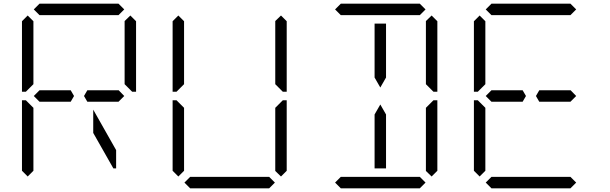

<svg xmlns="http://www.w3.org/2000/svg" viewBox="-20 -1020 3304 1040"><path d="M163 -969 194 -1000H622L653 -969L622 -938H620H439H377H196H194ZM207 -469H194L163 -500L194 -531H207H331H355H363L381 -500L363 -469H355H331ZM485 -300V-426L609 -207V-108H594ZM686 -936 717 -905V-523H696L655 -564V-906ZM130 -64 99 -95V-477H120L130 -467L161 -436V-125V-108V-95ZM130 -533 120 -523H99V-905L130 -936L161 -905V-892V-564ZM609 -531H623L653 -500L622 -469H609H485H461H453L435 -500L453 -531H461H485Z M1469 -31 1438 0H1010L979 -31L1010 -62H1012H1193H1255H1436H1438ZM1471 -436 1512 -477H1533V-95L1502 -64L1471 -94ZM1502 -936 1533 -905V-523H1512L1471 -564V-906ZM946 -64 915 -95V-477H936L946 -467L977 -436V-125V-108V-95ZM946 -533 936 -523H915V-905L946 -936L977 -905V-892V-564Z M1795 -969 1826 -1000H2254L2285 -969L2254 -938H2252H2071H2009H1828H1826ZM2071 -382V-108H2009V-382V-400L2040 -454L2071 -400ZM2009 -892H2071V-618V-600L2040 -546L2009 -600V-618ZM2285 -31 2254 0H1826L1795 -31L1826 -62H1828H2009H2071H2252H2254ZM2287 -436 2328 -477H2349V-95L2318 -64L2287 -94ZM2318 -936 2349 -905V-523H2328L2287 -564V-906Z M2611 -969 2642 -1000H3070L3101 -969L3070 -938H3068H2887H2825H2644H2642ZM2655 -469H2642L2611 -500L2642 -531H2655H2779H2803H2811L2829 -500L2811 -469H2803H2779ZM3101 -31 3070 0H2642L2611 -31L2642 -62H2644H2825H2887H3068H3070ZM2578 -64 2547 -95V-477H2568L2578 -467L2609 -436V-125V-108V-95ZM2578 -533 2568 -523H2547V-905L2578 -936L2609 -905V-892V-564ZM3057 -531H3071L3101 -500L3070 -469H3057H2933H2909H2901L2883 -500L2901 -531H2909H2933Z"/></svg>

Font: DSEG14 Classic Mini
Style: Light
Weight: 300
Designer: Keshikan(Twitter:@keshinomi_88pro)
Version: Version 0.46